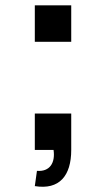

<svg xmlns="http://www.w3.org/2000/svg" viewBox="-20 -560 396 717"><path d="M118 78 110 135C202 150 246 96 246 0V-136H110V0H180C187 48 166 82 118 78ZM110 -404H246V-540H110Z"/></svg>

Font: Eudonet ExtraBold
Style: Regular
Weight: 800
Designer: Mikhail Sharanda
Foundry: Mikhail Sharanda
Version: Version 4.503;Glyphs 3.1.2 (3151)